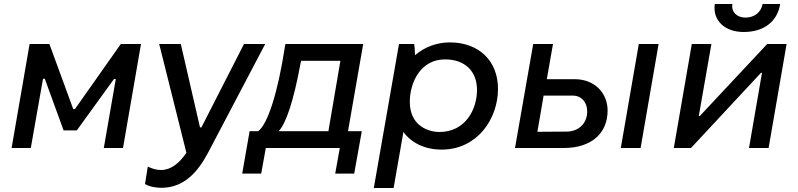

<svg xmlns="http://www.w3.org/2000/svg" viewBox="-20 -740 3991 960"><path d="M38 0H134L195 -346H204L298 -88H364L550 -345H559L499 0H595L685 -520H584L355 -195H346L227 -520H128Z M787 199C901 199 970 118 1019 26L1306 -520H1200L987 -103H980L884 -520H776L912 24C876 77 834 110 785 110C763 110 742 104 719 93L705 180C729 195 764 199 787 199Z M1191 128H1286L1309 0H1679L1656 128H1751L1789 -84H1720L1796 -520H1407L1404 -503C1369 -277 1319 -120 1271 -84H1228ZM1373 -84C1408 -119 1447 -228 1483 -425L1486 -436H1682L1622 -84Z M1849 200H1948L1997 -80C2037 -26 2103 8 2188 8C2367 8 2470 -146 2470 -296C2470 -434 2376 -528 2229 -528C2164 -528 2103 -505 2055 -464C2055 -486 2053 -508 2051 -520H1975ZM2177 -80C2127 -80 2029 -107 2029 -231C2029 -325 2081 -443 2205 -443C2304 -443 2365 -385 2365 -290C2365 -192 2306 -80 2177 -80Z M2555 0H2799C2940 0 3018 -76 3018 -187C3018 -276 2952 -344 2854 -344H2714L2745 -520H2646ZM3084 0H3183L3273 -520H3174ZM2667 -81 2698 -262H2844C2887 -262 2916 -229 2916 -183C2916 -120 2870 -82 2813 -82Z M3349 0H3435L3785 -376H3790L3725 0H3823L3913 -520H3816L3479 -160H3474L3537 -520H3439ZM3698 -580C3802 -580 3867 -634 3881 -720H3793C3786 -679 3752 -652 3707 -652C3665 -652 3635 -680 3642 -720H3554C3542 -637 3605 -580 3698 -580Z"/></svg>

Font: Fixel Display 20240404 Medium
Style: Italic
Weight: 500
Italic angle: -10°
Designer: AlfaBravo + MacPaw
Foundry: Kyrylo Tkachov, Marchela Mozhyna, Serhii Makarenko, Maria Weinstein, Zakhar Kryvoshyya
Version: Version 1.211;Glyphs 3.2 (3225)